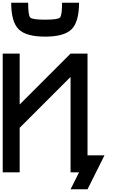

<svg xmlns="http://www.w3.org/2000/svg" viewBox="-20 -1270 915 1415"><path d="M500 -875H625V-125H750L625 125H500L562.5 0H500V-703.1L125 -328.1V0H0V-875H125V-500ZM62.5 -1250H187.5Q187.5 -1156.2 203.1 -1140.6Q218.8 -1125 312.5 -1125Q406.2 -1125 421.9 -1140.6Q437.5 -1156.2 437.5 -1250H562.5Q562.5 -1109.4 507.8 -1054.7Q453.1 -1000 312.5 -1000Q171.9 -1000 117.2 -1054.7Q62.5 -1109.4 62.5 -1250Z"/></svg>

Font: CraftyPE
Style: Regular
Weight: 400
Designer: Erek Butcher
Foundry: Haunted Coop
Version: Version 0.018;April 4, 2024;FontCreator 15.0.0.2962 64-bit